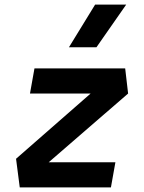

<svg xmlns="http://www.w3.org/2000/svg" viewBox="-20 -815 626 835"><path d="M537.1 -408.2 524.4 -517.6H129.9L110.4 -408.2H374L49.8 -124.5L65.9 0H462.4L481.9 -109.4H191.9ZM279.8 -609.4H399.4L528.8 -794.9H393.6Z"/></svg>

Font: Cascadia Code SemiBold
Style: Italic
Weight: 600
Italic angle: -10°
Monospace: yes
Designer: Aaron Bell
Foundry: Saja Typeworks
Version: Version 2404.023